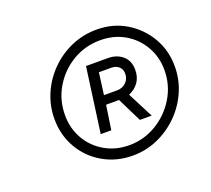

<svg xmlns="http://www.w3.org/2000/svg" viewBox="-94 -903 827 751"><g transform="rotate(-20 319.5 -528.0)"><path d="M341 -272Q273 -272 218 -303.5Q163 -335 131.5 -389.5Q100 -444 100 -511Q100 -566 121.5 -615.5Q143 -665 181 -703Q219 -741 268.5 -762.5Q318 -784 374 -784Q442 -784 496 -751.5Q550 -719 581.5 -665Q613 -611 613 -545Q613 -489 591 -439.5Q569 -390 531 -352.5Q493 -315 444 -293.5Q395 -272 341 -272ZM341 -315Q402 -315 454 -346Q506 -377 538 -429.5Q570 -482 570 -545Q570 -599 544.5 -643.5Q519 -688 474.5 -714Q430 -740 373 -740Q310 -740 258 -709Q206 -678 175 -626Q144 -574 144 -511Q144 -456 169.5 -411.5Q195 -367 240 -341Q285 -315 341 -315ZM250 -394 287 -664H377Q415 -664 439 -643Q463 -622 463 -585Q463 -554 448 -533Q433 -512 407 -501L462 -394H413L363 -495H309L294 -394ZM314 -533H369Q391 -533 406 -547.5Q421 -562 421 -584Q421 -602 409 -613Q397 -624 377 -624H326Z"/></g></svg>

Font: Plus Jakarta Sans ExtraLight
Style: Italic
Weight: 200
Italic angle: -8°
Designer: Gumpita Rahayu
Foundry: Tokotype
Version: Version 2.071; ttfautohint (v1.8.4.7-5d5b);gftools[0.9.29]